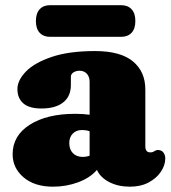

<svg xmlns="http://www.w3.org/2000/svg" viewBox="-20 -688 642 722"><path d="M27.5 -108Q27.5 -178 92 -219Q156.5 -260 262.5 -260Q293.5 -260 317 -256.5V-380Q317 -399 306.8 -410.5Q296.5 -422 279 -422Q266 -422 256.2 -415.8Q246.5 -409.5 246.5 -399V-368Q246.5 -326 217.8 -303Q189 -280 135.5 -280Q90 -280 67.8 -299.2Q45.5 -318.5 45.5 -353Q45.5 -386 77.5 -419Q109.5 -452 174.5 -474Q239.5 -496 337.5 -496Q433 -496 479.8 -457.2Q526.5 -418.5 526.5 -351.5V-135Q526.5 -127.5 530.8 -121.2Q535 -115 545.5 -115Q551.5 -115 555 -116.5Q558.5 -118 561.5 -120Q567.5 -124 573.5 -124Q587 -124 594.2 -114.8Q601.5 -105.5 601.5 -92Q601.5 -67 585.2 -42.5Q569 -18 539.2 -2Q509.5 14 468.5 14Q424.5 14 391 -3.2Q357.5 -20.5 344.5 -49Q318.5 -19 273.8 -2.5Q229 14 179.5 14Q110 14 68.8 -21Q27.5 -56 27.5 -108ZM240.5 -150Q240.5 -126 254.2 -112Q268 -98 291 -98Q304.5 -98 317 -102.5V-194.5Q304 -199 288 -199Q266.5 -199 253.5 -185.5Q240.5 -172 240.5 -150ZM115 -608.5Q115 -638 129.2 -653.2Q143.5 -668.5 168 -668.5H436Q460.5 -668.5 474.8 -653.2Q489 -638 489 -609Q489 -580 474.8 -564.8Q460.5 -549.5 436 -549.5H168Q143.5 -549.5 129.2 -564.8Q115 -580 115 -608.5Z"/></svg>

Font: Fraunces 9pt S100 Black
Style: Regular
Weight: 900
Version: Version 1.000; ttfautohint (v1.8.3)